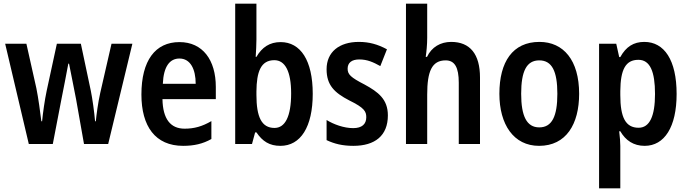

<svg xmlns="http://www.w3.org/2000/svg" viewBox="-20 -780 3725 1040"><path d="M392 -243 435 0H566L697 -543H584L523 -277C511 -224 502 -155 499 -123H495C491 -172 480 -249 472 -288L418 -543H288L233 -289C222 -238 212 -165 208 -123H204C198 -172 188 -248 177 -302L123 -543H8L136 0H266L313 -244C320 -281 342 -388 350 -435H354C362 -391 385 -284 392 -243Z M952 -552C821 -552 746 -452 746 -268C746 -96 821 10 972 10C1031 10 1079 -1 1125 -27V-124C1075 -95 1032 -83 980 -83C903 -83 862 -136 860 -243H1149V-309C1149 -455 1078 -552 952 -552ZM952 -463C1011 -463 1040 -406 1040 -326H862C866 -421 900 -463 952 -463Z M1369 -566V-760H1254V0H1345L1362 -63H1369C1402 -14 1440 10 1499 10C1608 10 1674 -92 1674 -272C1674 -453 1608 -552 1500 -552C1441 -552 1399 -524 1369 -472H1365C1367 -502 1369 -539 1369 -566ZM1466 -454C1524 -454 1557 -394 1557 -274C1557 -148 1524 -87 1467 -87C1397 -87 1369 -146 1369 -266V-285C1370 -390 1392 -454 1466 -454Z M2081 -155C2081 -243 2028 -282 1955 -322C1879 -361 1863 -377 1863 -408C1863 -440 1885 -458 1926 -458C1970 -458 2002 -443 2040 -422L2076 -513C2026 -540 1979 -553 1924 -553C1817 -553 1749 -498 1749 -405C1749 -319 1791 -278 1872 -236C1954 -196 1964 -176 1964 -145C1964 -108 1941 -86 1893 -86C1843 -86 1788 -106 1749 -130V-21C1791 -1 1835 10 1894 10C2011 10 2081 -45 2081 -155Z M2294 -575V-760H2179V0H2294V-268C2294 -393 2319 -453 2394 -453C2443 -453 2465 -415 2465 -332V0H2580V-360C2580 -487 2526 -553 2424 -553C2366 -553 2318 -525 2293 -472H2286C2290 -498 2294 -539 2294 -575Z M3117 -272C3117 -454 3032 -553 2902 -553C2757 -553 2685 -445 2685 -272C2685 -106 2762 10 2900 10C3047 10 3117 -108 3117 -272ZM2803 -272C2803 -394 2832 -453 2901 -453C2970 -453 2999 -394 2999 -272C2999 -150 2970 -90 2901 -90C2833 -90 2803 -151 2803 -272Z M3470 -553C3412 -553 3371 -527 3340 -471H3334L3318 -543H3225V240H3340V11C3340 -8 3338 -36 3334 -69H3340C3369 -19 3412 10 3472 10C3579 10 3645 -92 3645 -271C3645 -455 3578 -553 3470 -553ZM3438 -456C3501 -456 3528 -393 3528 -271C3528 -151 3499 -88 3439 -88C3368 -88 3340 -145 3340 -265V-287C3341 -404 3369 -456 3438 -456Z"/></svg>

Font: Noto Sans Gujarati UI Condensed SemiBold
Style: Regular
Weight: 600
Width: 3
Designer: Jelle Bosma - Monotype Design Team, Universal Thirst
Foundry: Monotype Imaging Inc.
Version: Version 2.106